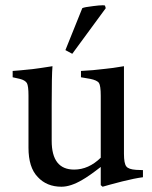

<svg xmlns="http://www.w3.org/2000/svg" viewBox="-20 -696 575 728"><path d="M254 -492 228 -506 292 -665Q299 -669 334 -673Q357 -676 369 -676Q375 -676 378 -675L381 -665ZM522 -51V-24Q491 -20 443 -8Q389 6 369 12L362 6V-63Q317 -28 292 -14Q248 12 213 12Q157 12 123 -25Q88 -61 88 -136V-334Q88 -370 82 -381Q75 -392 55 -397L28 -403V-427Q47 -428 104 -434Q129 -437 179 -445Q176 -412 176 -299V-162Q176 -53 261 -53Q316 -53 362 -98V-333Q362 -371 355 -382Q347 -392 322 -397L287 -403V-427Q331 -429 379 -435Q403 -437 450 -445V-113Q450 -76 459 -65Q467 -54 496 -52Z"/></svg>

Font: Triodion
Style: Regular
Weight: 400
Version: Version 1.201; ttfautohint (v1.8.4.7-5d5b)